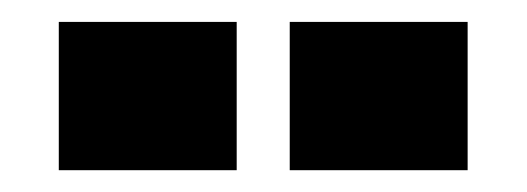

<svg xmlns="http://www.w3.org/2000/svg" viewBox="-20 -717 486 177"><path d="M198.2 -560.1H34.2V-696.8H198.2ZM411.1 -560.1H247.1V-696.8H411.1Z"/></svg>

Font: LT Superior Black
Style: Regular
Weight: 900
Designer: Daniel Lyons
Foundry: LyonsType
Version: Version 2.005